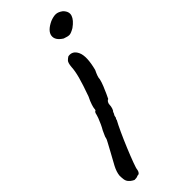

<svg xmlns="http://www.w3.org/2000/svg" viewBox="-244 -539 811 811"><g transform="rotate(-45 162.0 -133.5)"><path d="M26 232Q26 232 18.5 228Q11 224 4 216Q-3 208 -4.5 197Q-6 186 -6 174Q-4 154 8.5 130Q21 106 37 78Q47 59 56.5 42Q66 25 66 21Q66 17 70 9Q74 1 79 -11Q85 -21 91.5 -35Q98 -49 102.5 -61Q107 -73 107 -75Q108 -79 109 -83Q110 -87 114 -91Q118 -91 118.5 -96.5Q119 -102 119 -102Q119 -106 123.5 -120.5Q128 -135 138 -155Q157 -208 165.5 -239.5Q174 -271 175 -293Q177 -317 184 -324Q191 -331 198 -335Q227 -340 240.5 -310Q254 -280 237 -214Q231 -202 227 -191Q223 -180 223 -172Q220 -159 213 -141.5Q206 -124 199 -109Q192 -94 189 -88Q185 -88 180.5 -81.5Q176 -75 176 -67Q176 -59 173 -49Q170 -39 165 -35Q165 -31 161 -25Q157 -19 157 -14Q157 -10 154.5 -7.5Q152 -5 152 0Q143 16 128.5 47.5Q114 79 99.5 114Q85 149 75 176Q65 203 65 209Q64 217 59.5 223Q55 229 47 228Q43 231 36.5 231.5Q30 232 26 232ZM237 -402Q205 -422 208.5 -447Q212 -472 252 -491Q272 -499 286 -498.5Q300 -498 316 -486Q335 -467 328.5 -447Q322 -427 294 -407Q275 -396 265.5 -395.5Q256 -395 237 -402Z"/></g></svg>

Font: Caveat SemiBold
Style: Regular
Weight: 600
Designer: Pablo Impallari
Foundry: Pablo Impallari
Version: Version 2.000